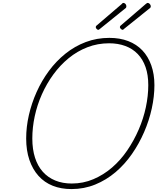

<svg xmlns="http://www.w3.org/2000/svg" viewBox="-20 -1274 1076 1313"><path d="M469 19Q398 19 341 -3.5Q284 -26 243.5 -71Q203 -116 181 -180.5Q159 -245 159 -327Q159 -406 177.5 -487Q196 -568 230.5 -645Q265 -722 314.5 -789Q364 -856 427.5 -907Q491 -958 566.5 -986.5Q642 -1015 728 -1015Q800 -1015 857 -993Q914 -971 953.5 -929.5Q993 -888 1014.5 -827.5Q1036 -767 1036 -692Q1036 -615 1018 -532.5Q1000 -450 965.5 -370.5Q931 -291 882 -220.5Q833 -150 770 -96.5Q707 -43 631 -12Q555 19 469 19ZM471 -19Q549 -19 618.5 -48.5Q688 -78 746.5 -128.5Q805 -179 850.5 -246Q896 -313 928.5 -388Q961 -463 977.5 -541Q994 -619 994 -692Q994 -762 975.5 -815Q957 -868 922 -904.5Q887 -941 837 -959.5Q787 -978 726 -978Q648 -978 578 -951Q508 -924 449.5 -876Q391 -828 345 -765Q299 -702 266.5 -629Q234 -556 217.5 -479Q201 -402 201 -327Q201 -253 219.5 -195.5Q238 -138 273 -99Q308 -60 358 -39.5Q408 -19 471 -19ZM652 -1070Q646 -1070 640.5 -1076.5Q635 -1083 635 -1087Q635 -1089 635.5 -1092Q636 -1095 639 -1098L812 -1246Q816 -1249 817.5 -1251.5Q819 -1254 823 -1254Q829 -1254 834 -1250.5Q839 -1247 841.5 -1241.5Q844 -1236 844 -1232Q844 -1228 843.5 -1225.5Q843 -1223 841 -1220L664 -1077Q660 -1074 657.5 -1072Q655 -1070 652 -1070ZM819 -1070Q813 -1070 806.5 -1076.5Q800 -1083 800 -1087Q800 -1089 800.5 -1092Q801 -1095 804 -1098L976 -1246Q981 -1249 983.5 -1251.5Q986 -1254 990 -1254Q995 -1254 1000 -1250.5Q1005 -1247 1008 -1241.5Q1011 -1236 1011 -1232Q1011 -1228 1010.5 -1225.5Q1010 -1223 1007 -1220L829 -1077Q826 -1074 823.5 -1072Q821 -1070 819 -1070Z"/></svg>

Font: Playwrite BE VLG Thin
Style: Regular
Weight: 250
Designer: Veronika Burian, José Scaglione
Foundry: TypeTogether
Version: Version 1.002